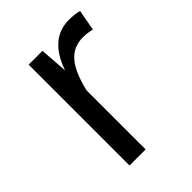

<svg xmlns="http://www.w3.org/2000/svg" viewBox="-162 -623 708 708"><g transform="rotate(-45 191.5 -269.0)"><path d="M320 -538Q350 -538 372 -532L357 -450Q333 -456 311 -456Q261 -456 230.5 -420.5Q200 -385 182 -308V0H98V-526H170L178 -416Q220 -538 320 -538Z"/></g></svg>

Font: FiraSans
Style: Regular
Weight: 350
Designer: Carrois Corporate & Edenspiekermann AG
Foundry: Carrois Corporate GbR & Edenspiekermann AG
Version: Version 3.106;PS 003.106;hotconv 1.0.70;makeotf.lib2.5.58329